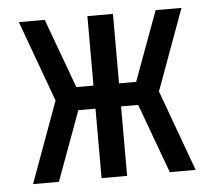

<svg xmlns="http://www.w3.org/2000/svg" viewBox="-43 -567 686 614"><g transform="rotate(-5 300.0 -260.0)"><path d="M39 0 134 -260 39 -520H122L204 -297H259V-520H341V-297H396L478 -520H561L466 -260L561 0H478L396 -223H341V0H259V-223H204L122 0Z"/></g></svg>

Font: Iosevka Custom Extended
Style: Regular
Weight: 400
Width: 7
Monospace: yes
Designer: Belleve Invis
Foundry: Belleve Invis
Version: Version 11.2.4; ttfautohint (v1.8.4)